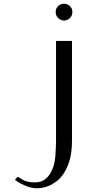

<svg xmlns="http://www.w3.org/2000/svg" viewBox="-20 -758 480 1022"><path d="M365.2 -693.4Q365.2 -702.1 362.3 -710.9Q358.4 -718.8 352.5 -725.6Q346.7 -731.4 337.9 -734.4Q329.1 -738.3 321.3 -738.3Q312.5 -738.3 303.7 -734.4Q294.9 -731.4 289.1 -725.6Q283.2 -718.8 279.3 -710.9Q276.4 -702.1 276.4 -693.4Q276.4 -684.6 279.3 -676.8Q283.2 -668 289.1 -662.1Q294.9 -656.2 303.7 -652.3Q308.6 -650.4 313.5 -649.4Q317.4 -648.4 321.3 -648.4Q329.1 -648.4 337.9 -652.3Q346.7 -656.2 352.5 -662.1Q358.4 -668 362.3 -676.8Q365.2 -684.6 365.2 -693.4ZM172.9 244.1Q172.9 244.1 194.3 243.2Q216.8 241.2 246.1 228.5Q261.7 220.7 278.3 209Q294.9 197.3 309.6 178.7Q332 150.4 347.7 104.5Q363.3 58.6 363.3 -11.7Q363.3 -187.5 363.3 -540Q348.6 -540 321.3 -540Q306.6 -540 278.3 -540Q278.3 -540 278.3 -476.6Q278.3 -414.1 278.3 -330.1Q278.3 -293.9 278.3 -256.8Q278.3 -219.7 278.3 -184.6Q278.3 -120.1 278.3 -72.3Q278.3 -23.4 278.3 -11.7Q278.3 22.5 274.4 75.2Q270.5 127.9 247.1 166Q234.4 186.5 214.8 200.2Q194.3 212.9 165 212.9Q122.1 212.9 98.6 197.3Q74.2 182.6 74.2 182.6Q69.3 188.5 59.6 199.2Q59.6 199.2 76.2 210.9Q92.8 221.7 117.2 231.4Q129.9 237.3 144.5 240.2Q158.2 244.1 172.9 244.1Z"/></svg>

Font: Suave
Style: Regular
Weight: 400
Designer: Manu Ambady
Version: Version 1.0